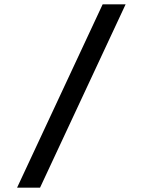

<svg xmlns="http://www.w3.org/2000/svg" viewBox="-20 -732 656 882"><path d="M58.5 130 451.5 -712H557L164 130Z"/></svg>

Font: Overpass Mono SemiBold
Style: Regular
Weight: 600
Monospace: yes
Designer: Delve Withrington, Dave Bailey
Foundry: Delve Fonts LLC
Version: Version 4.000